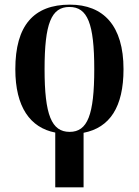

<svg xmlns="http://www.w3.org/2000/svg" viewBox="-20 -567 598 827"><path d="M218 4V240H340V5C453 -17 512 -106 512 -269C512 -456 426 -547 281 -547C125 -547 46 -457 46 -269C46 -106 110 -17 218 4ZM280 1C202 1 172 -72 172 -269C172 -466 201 -537 279 -537C357 -537 386 -466 386 -269C386 -72 357 1 280 1Z"/></svg>

Font: Noto Serif Display SemiCondensed SemiBold
Style: Regular
Weight: 600
Width: 4
Designer: Monotype Design Team
Foundry: Monotype Imaging Inc.
Version: Version 2.009